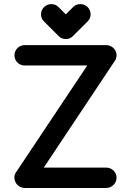

<svg xmlns="http://www.w3.org/2000/svg" viewBox="-20 -933 646 953"><path d="M257.8 -607.9H413.1L60.1 -78.6C54.2 -70.3 51.3 -61.5 51.3 -52.2C51.3 -24.4 73.2 0 102.5 0H507.8C535.2 0 558.6 -23.4 558.6 -50.8C558.6 -79.6 534.2 -101.1 507.8 -101.1H197.3L549.3 -629.9C555.7 -638.2 558.6 -649.9 558.6 -658.2C558.6 -687.5 534.2 -709 507.8 -709H102.1C73.7 -709 51.8 -685.5 51.8 -658.2C51.8 -631.3 73.7 -607.9 102.1 -607.9ZM324.7 -879.9 306.6 -861.8 270 -898.4C260.7 -907.7 249 -912.6 234.4 -912.6C208 -912.6 183.6 -891.1 183.6 -862.3C183.6 -848.1 188.5 -836.4 198.7 -826.2L270.5 -754.4C280.8 -744.1 292.5 -739.3 306.6 -739.3C321.3 -739.3 333 -744.1 342.3 -754.4L414.6 -826.2C424.8 -836.4 429.7 -848.1 429.7 -862.3C429.7 -889.6 407.7 -912.6 378.9 -912.6C364.7 -912.6 352.5 -907.7 343.3 -898.4Z"/></svg>

Font: LOB TGL 0-17
Style: Regular
Weight: 400
Designer: Peter Wiegel + adaptations and expanded glyphset by Studio LOB
Foundry: Peter Wiegel + adaptations and expanded glyphset by Studio LOB
Version: Version 1.003;Glyphs 3.1.2 (3151)